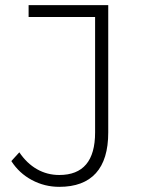

<svg xmlns="http://www.w3.org/2000/svg" viewBox="-20 -720 556 745"><path d="M210 5Q153 5 103.5 -21.5Q54 -48 24 -95L55 -129Q84 -86 123.5 -63.5Q163 -41 210 -41Q349 -41 349 -206V-654H91V-700H400V-206Q400 -101 352 -48Q304 5 210 5Z"/></svg>

Font: Montserrat Z Light
Style: Regular
Weight: 300
Designer: Julieta Ulanovsky
Foundry: Julieta Ulanovsky
Version: Version 8.000